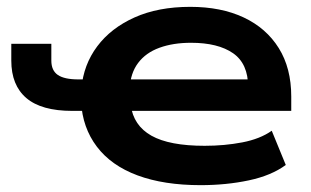

<svg xmlns="http://www.w3.org/2000/svg" viewBox="-20 -531 909 561"><path d="M566 10Q459 10 382 -18.5Q305 -47 263 -102.5Q221 -158 217 -233L241 -207H191Q101 -207 57 -244.5Q13 -282 13 -354V-403H130V-354Q130 -325 149 -312Q168 -299 209 -299H243L218 -273Q224 -342 264 -395.5Q304 -449 373 -480Q442 -511 536 -511Q626 -511 692 -480Q758 -449 794.5 -390.5Q831 -332 831 -249V-207H341L362 -224Q370 -164 422.5 -134.5Q475 -105 578 -105Q636 -105 688 -115Q740 -125 774 -149L815 -49Q773 -18 707 -4Q641 10 566 10ZM538 -406Q486 -406 446 -391.5Q406 -377 383.5 -347Q361 -317 359 -272L341 -299H725L705 -277Q705 -345 661 -375.5Q617 -406 538 -406Z"/></svg>

Font: Nunito Sans 7pt Expanded
Style: Bold
Weight: 700
Width: 7
Designer: Vernon Adams
Foundry: Vernon Adams
Version: Version 3.101;gftools[0.9.27]